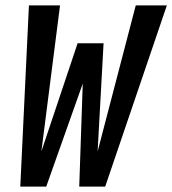

<svg xmlns="http://www.w3.org/2000/svg" viewBox="-20 -690 637 710"><path d="M55 0 87 -670H202L133 -130L267 -530H363L341 -130L482 -670H597L369 0H273L286 -381L151 0Z"/></svg>

Font: Lode Term
Style: Bold Italic
Weight: 700
Italic angle: -11°
Monospace: yes
Designer: Belleve Invis
Foundry: Belleve Invis
Version: Version 29.2.0